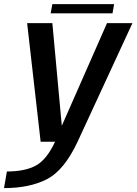

<svg xmlns="http://www.w3.org/2000/svg" viewBox="-70 -708 682 959"><path d="M133 0H205Q163 90 109 119Q54.5 148.5 -35.5 148.5L-50 231.5Q77.5 231.5 164 187.2Q250.5 143 317.5 0L591.5 -592.5H464.5L239.5 -81.5H238.5L191.5 -592.5H65.5ZM183 -641.5H492L500 -687.5H191.5Z"/></svg>

Font: Anybody Thin Medium
Style: Italic
Weight: 500
Italic angle: -10°
Version: Version 1.113;gftools[0.9.25]